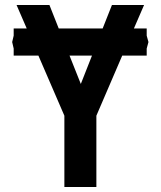

<svg xmlns="http://www.w3.org/2000/svg" viewBox="-20 -745 640 765"><path d="M236.5 -284 133 -523.5H34.5V-551.5L28.5 -577.5L34.5 -603V-631.5H86.5L46 -725H177L214 -631.5H389L426 -725H554L513.5 -631.5H564.5V-603L571.5 -577.5L564.5 -551.5V-523.5H467L364 -284V0H236.5ZM302 -410.5 346.5 -523.5H257Z"/></svg>

Font: JuliaMono SemiBold
Style: Regular
Weight: 600
Monospace: yes
Designer: cormullion
Foundry: corm
Version: Version 0.055; ttfautohint (v1.8.4)